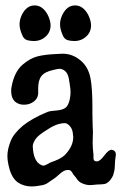

<svg xmlns="http://www.w3.org/2000/svg" viewBox="-20 -670 447 695"><path d="M225.6 -524.4Q211.9 -528.3 206.1 -544.9Q197.3 -565.4 197.3 -582Q197.3 -599.6 206.1 -617.2Q222.7 -650.4 252 -650.4Q280.3 -650.4 298.8 -617.2Q309.6 -595.7 309.6 -577.1Q309.6 -559.6 298.8 -544.9Q279.3 -521.5 249 -521.5Q237.3 -521.5 225.6 -524.4ZM79.1 -524.4Q65.4 -528.3 59.6 -544.9Q50.8 -565.4 50.8 -582Q50.8 -599.6 59.6 -617.2Q76.2 -650.4 105.5 -650.4Q133.8 -650.4 152.3 -617.2Q163.1 -595.7 163.1 -577.1Q163.1 -559.6 152.3 -544.9Q132.8 -521.5 102.5 -521.5Q90.8 -521.5 79.1 -524.4ZM244.1 -183.6Q242.2 -210.9 221.7 -222.7Q213.9 -226.6 191.4 -220.7Q173.8 -215.8 150.4 -200.2Q120.1 -181.6 110.4 -168.9Q98.6 -152.3 98.6 -140.6Q100.6 -85 129.9 -72.3Q133.8 -70.3 136.7 -70.3Q141.6 -70.3 151.4 -75.7Q161.1 -81.1 163.1 -82Q168.9 -84 178.7 -87.9Q188.5 -91.8 193.4 -94.2Q198.2 -96.7 205.6 -101.6Q212.9 -106.4 218.8 -113.3Q245.1 -142.6 245.1 -173.8Q245.1 -174.8 244.6 -178.2Q244.1 -181.6 244.1 -183.6ZM173.8 -417Q141.6 -410.2 129.9 -394.5Q118.2 -379.9 118.2 -349.6V-341.8V-331.1Q117.2 -313.5 102.1 -302.2Q86.9 -291 67.4 -291Q56.6 -291 51.8 -293Q20.5 -301.8 20.5 -340.8Q20.5 -349.6 21.5 -353.5Q31.2 -410.2 62.5 -436.5Q88.9 -459 115.2 -465.8Q141.6 -472.7 185.5 -474.6Q189.5 -474.6 196.3 -475.1Q203.1 -475.6 206.1 -475.6Q237.3 -475.6 262.7 -458Q298.8 -433.6 307.6 -386.7Q314.5 -349.6 314.5 -283.2V-257.8Q314.5 -251 314.9 -236.8Q315.4 -222.7 315.4 -214.8Q315.4 -210.9 315.9 -203.6Q316.4 -196.3 316.4 -193.4Q316.4 -185.5 315.9 -172.4Q315.4 -159.2 315.4 -153.3Q315.4 -134.8 318.4 -109.4Q318.4 -106.4 318.4 -103Q318.4 -99.6 318.4 -96.7Q318.4 -93.8 319.8 -90.8Q321.3 -87.9 324.2 -86.9Q326.2 -85.9 331.1 -85.9Q341.8 -85.9 357.4 -106.9Q373 -127.9 383.8 -127.9Q384.8 -127.9 390.6 -126Q399.4 -122.1 399.4 -110.4L396.5 -86.9Q396.5 -84 396 -77.1Q395.5 -70.3 395.5 -67.4Q395.5 -64.5 395 -59.1Q394.5 -53.7 393.6 -50.8Q392.6 -47.9 391.6 -43Q390.6 -38.1 389.2 -34.7Q387.7 -31.2 385.3 -27.3Q382.8 -23.4 380.4 -20Q377.9 -16.6 374 -12.7Q370.1 -9.8 366.7 -7.3Q363.3 -4.9 357.9 -3.9Q352.5 -2.9 349.6 -2.9Q346.7 -2.9 339.8 -2.4Q333 -2 330.1 -2Q312.5 0 305.7 0Q290 0 274.4 -7.8Q268.6 -10.7 264.6 -14.6Q260.7 -18.6 256.8 -24.4Q252.9 -30.3 249 -34.2Q246.1 -37.1 243.2 -42.5Q240.2 -47.9 236.8 -51.3Q233.4 -54.7 228.5 -54.7H224.6Q211.9 -54.7 195.8 -40Q179.7 -25.4 172.9 -21.5Q168 -18.6 160.6 -13.2Q153.3 -7.8 147.9 -4.9Q142.6 -2 134.8 0Q110.4 4.9 93.8 4.9Q67.4 4.9 45.9 -8.8Q22.5 -24.4 12.7 -64.5Q6.8 -87.9 6.8 -105.5Q6.8 -129.9 18.6 -159.2Q28.3 -185.5 62.5 -214.8Q96.7 -242.2 151.4 -264.6Q161.1 -268.6 184.1 -270Q207 -271.5 218.8 -281.2Q227.5 -289.1 232.4 -309.6Q235.4 -324.2 235.4 -335.9Q235.4 -347.7 232.4 -365.2Q231.4 -369.1 230.5 -377Q229.5 -384.8 228.5 -388.7Q227.5 -392.6 225.6 -397.9Q223.6 -403.3 220.7 -407.2Q217.8 -411.1 212.9 -415Q204.1 -420.9 195.3 -420.9Q189.5 -420.9 173.8 -417Z"/></svg>

Font: LPEducational
Style: Medium
Weight: 500
Designer: Based on Essays1743, by John Stracke, which says:

Based on the typeface in a 1743 English translation of the essays of 
Version: Version 001.204